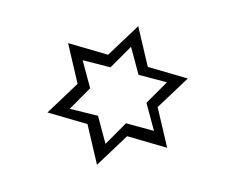

<svg xmlns="http://www.w3.org/2000/svg" viewBox="-54 -745 515 426"><g transform="rotate(-15 203.5 -532.5)"><path d="M264.6 -435.5V-500L320.3 -532.2L263.7 -564.5V-628.9L208 -596.7L152.3 -627.9V-563.5L96.7 -531.2L153.3 -500V-435.5L209 -467.8ZM283.2 -391.6 204.1 -439.5 123 -395.5 126 -488.3 46.9 -536.1 127.9 -580.1 130.9 -672.9 210 -625 291 -668.9 288.1 -576.2 367.2 -528.3 286.1 -484.4Z"/></g></svg>

Font: Urdu Khush Khati
Style: Regular
Weight: 400
Version: Version 001.500